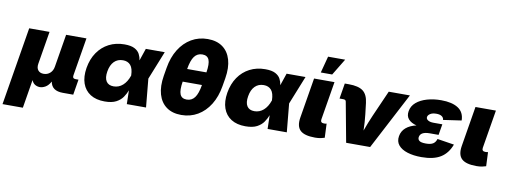

<svg xmlns="http://www.w3.org/2000/svg" viewBox="-102 -1192 4798 1816"><g transform="rotate(10 2297.5 -283.5)"><path d="M-28.8 204.1 95.2 -545.9H290.5L238.3 -230.5Q231.9 -190.9 250 -168.2Q268.1 -145.5 303.7 -145.5Q339.4 -145.5 365.2 -168.2Q391.1 -190.9 397.5 -230.5L449.7 -545.9H645L584.5 -180.7Q579.1 -148.4 610.4 -148.4H638.7L614.3 0H514.6Q406.7 0 393.1 -86.9Q370.6 -46.9 343 -31.2Q315.4 -15.6 290 -15.6Q266.1 -15.6 244.9 -27.6Q223.6 -39.6 211.4 -68.8L166.5 204.1Z M917 11.7Q834.5 11.7 779.8 -22.9Q725.1 -57.6 702.6 -121.1Q680.2 -184.6 694.3 -271.5Q709 -358.4 752.2 -421.4Q795.4 -484.4 861.6 -518.6Q927.7 -552.7 1010.3 -552.7Q1073.2 -552.7 1107.7 -534.4Q1142.1 -516.1 1156.7 -487.5Q1171.4 -459 1175.3 -428.2L1215.3 -545.9H1397L1287.6 -272.9L1313.5 0H1128.9L1126 -131.8Q1113.3 -98.6 1091.1 -65.4Q1068.8 -32.2 1027.6 -10.3Q986.3 11.7 917 11.7ZM1122.6 -272.9V-274.4Q1121.1 -341.3 1095 -371.8Q1068.8 -402.3 1022 -402.3Q970.7 -402.3 937.5 -368.9Q904.3 -335.4 894 -273.4Q883.3 -210.9 904.8 -177.2Q926.3 -143.6 975.6 -143.6Q1025.4 -143.6 1063.2 -176.8Q1101.1 -210 1122.1 -271.5Z M1652.8 11.7Q1566.4 11.7 1510 -29.3Q1453.6 -70.3 1431.6 -146Q1409.7 -221.7 1426.8 -324.7L1439.9 -402.8Q1457 -506.3 1503.9 -581.8Q1550.8 -657.2 1620.8 -698.2Q1690.9 -739.3 1777.3 -739.3Q1864.3 -739.3 1920.7 -698.2Q1977.1 -657.2 1999 -581.8Q2021 -506.3 2003.9 -402.8L1990.7 -324.7Q1973.6 -221.7 1926.8 -146Q1879.9 -70.3 1809.8 -29.3Q1739.7 11.7 1652.8 11.7ZM1633.3 -426.3H1818.4Q1832 -510.3 1816.2 -548.6Q1800.3 -586.9 1752 -586.9Q1703.6 -586.9 1675.3 -548.6Q1647 -510.3 1633.3 -426.3ZM1678.2 -140.6Q1726.6 -140.6 1755.1 -179Q1783.7 -217.3 1797.4 -301.3H1612.3Q1598.6 -217.3 1614.3 -179Q1629.9 -140.6 1678.2 -140.6Z M2269 11.7Q2186.5 11.7 2131.8 -22.9Q2077.1 -57.6 2054.7 -121.1Q2032.2 -184.6 2046.4 -271.5Q2061 -358.4 2104.2 -421.4Q2147.5 -484.4 2213.6 -518.6Q2279.8 -552.7 2362.3 -552.7Q2425.3 -552.7 2459.7 -534.4Q2494.1 -516.1 2508.8 -487.5Q2523.4 -459 2527.3 -428.2L2567.4 -545.9H2749L2639.6 -272.9L2665.5 0H2481L2478 -131.8Q2465.3 -98.6 2443.1 -65.4Q2420.9 -32.2 2379.6 -10.3Q2338.4 11.7 2269 11.7ZM2474.6 -272.9V-274.4Q2473.1 -341.3 2447 -371.8Q2420.9 -402.3 2374 -402.3Q2322.8 -402.3 2289.6 -368.9Q2256.3 -335.4 2246.1 -273.4Q2235.4 -210.9 2256.8 -177.2Q2278.3 -143.6 2327.6 -143.6Q2377.4 -143.6 2415.3 -176.8Q2453.1 -210 2474.1 -271.5Z M2936.5 2.9Q2834 2.9 2793.7 -35.9Q2753.4 -74.7 2767.1 -159.2L2831.1 -545.9H3027.3L2966.3 -177.7Q2960.9 -143.6 2997.1 -143.6Q3014.6 -143.6 3022 -146.5L3027.8 -11.7Q3015.6 -7.3 2991.9 -2.2Q2968.3 2.9 2936.5 2.9ZM2883.8 -613.3 2925.8 -772.5H3089.8L2993.2 -613.3Z M3235.4 0 3164.1 -383.3Q3161.1 -401.4 3137.7 -401.4H3101.1L3125.5 -549.8H3164.1Q3257.3 -549.8 3301.3 -516.4Q3345.2 -482.9 3354.5 -403.8L3367.2 -296.9Q3371.6 -259.3 3374 -221.4Q3376.5 -183.6 3377.4 -142.6Q3392.1 -183.6 3407 -221.4Q3421.9 -259.3 3438.5 -296.9L3548.3 -545.9H3751.5L3465.8 0Z M3959 9.8Q3882.3 9.8 3824.5 -8.3Q3766.6 -26.4 3737.3 -61.8Q3708 -97.2 3716.8 -149.4Q3725.1 -198.7 3762.7 -231Q3800.3 -263.2 3861.8 -277.3Q3811 -290 3784.2 -319.8Q3757.3 -349.6 3765.6 -397.5Q3773.9 -448.2 3814.5 -482.7Q3855 -517.1 3917 -534.9Q3979 -552.7 4051.8 -552.7Q4156.7 -552.7 4215.1 -514.6Q4273.4 -476.6 4274.9 -397.5L4100.1 -372.1Q4099.6 -393.6 4081.1 -406.2Q4062.5 -418.9 4028.8 -418.9Q3991.2 -418.9 3970 -405Q3948.7 -391.1 3946.3 -374Q3942.9 -355 3962.6 -342.5Q3982.4 -330.1 4016.1 -330.1H4101.1L4090.3 -266.6L4083.5 -225.6H3998.5Q3910.6 -225.6 3902.3 -172.9Q3898.9 -150.9 3915.5 -137.5Q3932.1 -124 3979 -124Q4023.9 -124 4047.1 -138.4Q4070.3 -152.8 4080.6 -185.5L4242.2 -160.2Q4210.4 -74.2 4143.3 -32.2Q4076.2 9.8 3959 9.8Z M4486.8 2.9Q4384.3 2.9 4344 -35.9Q4303.7 -74.7 4317.4 -159.2L4381.3 -545.9H4577.6L4516.6 -177.7Q4511.2 -143.6 4547.4 -143.6Q4564.9 -143.6 4572.3 -146.5L4578.1 -11.7Q4565.9 -7.3 4542.2 -2.2Q4518.6 2.9 4486.8 2.9Z"/></g></svg>

Font: Inter Black
Style: Italic
Weight: 900
Italic angle: -9.39999°
Designer: Rasmus Andersson
Foundry: rsms
Version: Version 4.000;git-a52131595